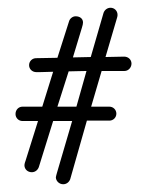

<svg xmlns="http://www.w3.org/2000/svg" viewBox="-20 -548 379 495"><path d="M252 -401 282 -503C283 -506 283 -508 283 -510C283 -520 275 -528 265 -528C257 -528 250 -523 247 -515L214 -401L168 -400L191 -476C193 -483 194 -486 194 -490C194 -500 186 -506 175 -506C167 -506 160 -500 158 -493L128 -399L73 -398C63 -398 55 -390 55 -380C55 -370 63 -362 74 -362C76 -362 91 -362 117 -363L89 -273H38C28 -273 20 -265 20 -254C20 -244 28 -236 38 -236H78L46 -134C45 -132 43 -125 43 -122C43 -112 51 -104 62 -104C70 -104 77 -109 80 -117L117 -236H166L127 -103C126 -99 124 -93 124 -91C124 -82 132 -73 143 -73C151 -73 158 -78 161 -86L204 -237H262C272 -237 280 -245 280 -255C280 -265 272 -273 262 -273H215L242 -365C260 -365 280 -365 301 -365C311 -365 319 -374 319 -384C319 -394 311 -402 300 -402ZM203 -365 177 -273C164 -273 146 -273 128 -273L157 -364C170 -364 186 -365 203 -365Z"/></svg>

Font: Sacramento
Style: Regular
Weight: 400
Designer: Astigmatic (AOETI)
Foundry: Astigmatic (AOETI)
Version: Version 1.000